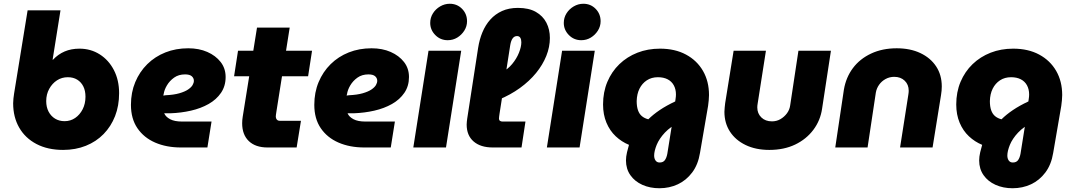

<svg xmlns="http://www.w3.org/2000/svg" viewBox="-20 -785 5713 1022"><path d="M316 13Q234 13 174 -18.5Q114 -50 82 -106Q50 -162 50 -235Q50 -247 51.5 -260.5Q53 -274 55 -287L127 -730H302L260 -467H262Q289 -496 324 -511Q359 -526 403 -526Q463 -526 511 -495.5Q559 -465 586.5 -411.5Q614 -358 614 -289Q614 -222 592.5 -167Q571 -112 531.5 -71.5Q492 -31 437 -9Q382 13 316 13ZM324 -140Q355 -140 380 -157Q405 -174 420 -203.5Q435 -233 435 -270Q435 -302 423.5 -325Q412 -348 391 -361Q370 -374 341 -374Q309 -374 283.5 -357.5Q258 -341 242 -312Q226 -283 226 -247Q226 -215 238.5 -191Q251 -167 273 -153.5Q295 -140 324 -140Z M943 0Q866 0 806 -26Q746 -52 711.5 -102.5Q677 -153 677 -227Q677 -293 700 -348Q723 -403 764 -443.5Q805 -484 860.5 -506Q916 -528 982 -528Q1039 -528 1083.5 -508.5Q1128 -489 1154.5 -455Q1181 -421 1181 -375Q1181 -327 1156.5 -291Q1132 -255 1090.5 -231.5Q1049 -208 996.5 -196Q944 -184 887 -182Q878 -182 870 -182Q862 -182 854 -182Q862 -163 885.5 -150.5Q909 -138 949 -138H1106L1084 0ZM849 -277Q852 -277 855 -277Q858 -277 861 -278Q905 -280 934.5 -288.5Q964 -297 981 -308.5Q998 -320 1005 -332Q1012 -344 1012 -355Q1012 -369 1001 -379Q990 -389 965 -389Q931 -389 907 -372Q883 -355 868.5 -330.5Q854 -306 851 -283Q850 -281 849.5 -279.5Q849 -278 849 -277Z M1404 0Q1340 0 1304.5 -34Q1269 -68 1269 -129Q1269 -146 1272 -164L1348 -638H1522L1451 -189Q1448 -171 1448 -164Q1448 -155 1453.5 -148.5Q1459 -142 1470 -142H1582L1559 0ZM1226 -379 1247 -515H1641L1620 -379Z M1919 0Q1842 0 1782 -26Q1722 -52 1687.5 -102.5Q1653 -153 1653 -227Q1653 -293 1676 -348Q1699 -403 1740 -443.5Q1781 -484 1836.5 -506Q1892 -528 1958 -528Q2015 -528 2059.5 -508.5Q2104 -489 2130.5 -455Q2157 -421 2157 -375Q2157 -327 2132.5 -291Q2108 -255 2066.5 -231.5Q2025 -208 1972.5 -196Q1920 -184 1863 -182Q1854 -182 1846 -182Q1838 -182 1830 -182Q1838 -163 1861.5 -150.5Q1885 -138 1925 -138H2082L2060 0ZM1825 -277Q1828 -277 1831 -277Q1834 -277 1837 -278Q1881 -280 1910.5 -288.5Q1940 -297 1957 -308.5Q1974 -320 1981 -332Q1988 -344 1988 -355Q1988 -369 1977 -379Q1966 -389 1941 -389Q1907 -389 1883 -372Q1859 -355 1844.5 -330.5Q1830 -306 1827 -283Q1826 -281 1825.5 -279.5Q1825 -278 1825 -277Z M2180 0 2261 -515H2435L2354 0ZM2363 -571Q2324 -571 2297 -598.5Q2270 -626 2270 -663Q2270 -691 2284.5 -714Q2299 -737 2323 -751Q2347 -765 2374 -765Q2413 -765 2439.5 -738Q2466 -711 2466 -672Q2466 -645 2451.5 -622Q2437 -599 2414 -585Q2391 -571 2363 -571Z M2603 0Q2538 0 2501 -32Q2464 -64 2464 -122Q2464 -130 2465 -138Q2466 -146 2467 -154L2525 -530Q2532 -575 2548 -613.5Q2564 -652 2590 -681Q2616 -710 2652.5 -726.5Q2689 -743 2737 -743Q2795 -743 2832.5 -721.5Q2870 -700 2888.5 -664Q2907 -628 2907 -583Q2907 -535 2888 -487.5Q2869 -440 2833.5 -396.5Q2798 -353 2747.5 -316.5Q2697 -280 2634 -254L2648 -398Q2682 -415 2706 -444Q2730 -473 2742.5 -504.5Q2755 -536 2755 -560Q2755 -575 2749.5 -584Q2744 -593 2732 -593Q2718 -593 2709 -581Q2700 -569 2696 -545L2639 -180Q2638 -172 2637 -165.5Q2636 -159 2636 -154Q2636 -146 2641 -142Q2646 -138 2655 -138H2777L2756 0Z M2891 0 2972 -515H3146L3065 0ZM3074 -571Q3035 -571 3008 -598.5Q2981 -626 2981 -663Q2981 -691 2995.5 -714Q3010 -737 3034 -751Q3058 -765 3085 -765Q3124 -765 3150.5 -738Q3177 -711 3177 -672Q3177 -645 3162.5 -622Q3148 -599 3125 -585Q3102 -571 3074 -571Z M3490 217Q3440 217 3399.5 199Q3359 181 3335.5 147.5Q3312 114 3312 69Q3312 49 3317.5 25.5Q3323 2 3328 -14Q3289 -30 3257.5 -59.5Q3226 -89 3208 -132Q3190 -175 3190 -229Q3190 -295 3213 -349.5Q3236 -404 3277 -443.5Q3318 -483 3373 -504.5Q3428 -526 3493 -526Q3573 -526 3631.5 -494.5Q3690 -463 3722 -407.5Q3754 -352 3754 -279Q3754 -266 3752.5 -251Q3751 -236 3749 -221L3706 29Q3696 91 3664.5 133Q3633 175 3588 196Q3543 217 3490 217ZM3491 80Q3510 80 3519 67.5Q3528 55 3532 34L3555 -110Q3534 -95 3519 -79Q3504 -63 3493 -46.5Q3482 -30 3475.5 -14Q3469 2 3465.5 16.5Q3462 31 3462 43Q3462 59 3469.5 69.5Q3477 80 3491 80ZM3431 -150Q3456 -175 3491.5 -199Q3527 -223 3574 -245L3576 -259Q3577 -265 3577.5 -271Q3578 -277 3578 -282Q3578 -310 3566.5 -331Q3555 -352 3533.5 -363Q3512 -374 3482 -374Q3448 -374 3423 -357.5Q3398 -341 3384 -313Q3370 -285 3369 -247Q3369 -218 3376 -198Q3383 -178 3397 -166.5Q3411 -155 3431 -150Z M4403 -515 4356 -207Q4347 -144 4309.5 -94Q4272 -44 4212.5 -15.5Q4153 13 4075 13Q4003 13 3949 -13Q3895 -39 3865.5 -84.5Q3836 -130 3836 -190Q3836 -200 3837.5 -213Q3839 -226 3840 -236L3885 -515H4057L4013 -234Q4012 -230 4011.5 -223.5Q4011 -217 4011 -213Q4011 -181 4032.5 -160Q4054 -139 4089 -139Q4114 -139 4134.5 -151Q4155 -163 4169 -182Q4183 -201 4186 -224L4230 -515Z M4426 0 4472 -308Q4483 -373 4520 -422.5Q4557 -472 4617 -500Q4677 -528 4753 -528Q4825 -528 4879 -502.5Q4933 -477 4963 -431.5Q4993 -386 4993 -325Q4993 -315 4992 -302.5Q4991 -290 4989 -279L4944 0H4771L4815 -281Q4816 -286 4816.5 -292.5Q4817 -299 4817 -302Q4817 -335 4795.5 -355.5Q4774 -376 4740 -376Q4715 -376 4694 -364.5Q4673 -353 4659.5 -334Q4646 -315 4642 -292L4598 0Z M5370 217Q5320 217 5279.5 199Q5239 181 5215.5 147.5Q5192 114 5192 69Q5192 49 5197.5 25.5Q5203 2 5208 -14Q5169 -30 5137.5 -59.5Q5106 -89 5088 -132Q5070 -175 5070 -229Q5070 -295 5093 -349.5Q5116 -404 5157 -443.5Q5198 -483 5253 -504.5Q5308 -526 5373 -526Q5453 -526 5511.5 -494.5Q5570 -463 5602 -407.5Q5634 -352 5634 -279Q5634 -266 5632.5 -251Q5631 -236 5629 -221L5586 29Q5576 91 5544.5 133Q5513 175 5468 196Q5423 217 5370 217ZM5371 80Q5390 80 5399 67.5Q5408 55 5412 34L5435 -110Q5414 -95 5399 -79Q5384 -63 5373 -46.5Q5362 -30 5355.5 -14Q5349 2 5345.5 16.5Q5342 31 5342 43Q5342 59 5349.5 69.5Q5357 80 5371 80ZM5311 -150Q5336 -175 5371.5 -199Q5407 -223 5454 -245L5456 -259Q5457 -265 5457.5 -271Q5458 -277 5458 -282Q5458 -310 5446.5 -331Q5435 -352 5413.5 -363Q5392 -374 5362 -374Q5328 -374 5303 -357.5Q5278 -341 5264 -313Q5250 -285 5249 -247Q5249 -218 5256 -198Q5263 -178 5277 -166.5Q5291 -155 5311 -150Z"/></svg>

Font: MuseoModerno ExtraBold
Style: Italic
Weight: 800
Italic angle: -9°
Designer: Pablo Cosgaya, Héctor Gatti, Marcela Romero, and the Authors of The MuseoModerno Project.
Foundry: Omnibus-Type Team
Version: Version 1.003